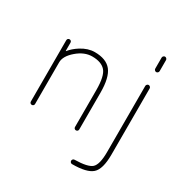

<svg xmlns="http://www.w3.org/2000/svg" viewBox="-211 -956 1301 1335"><g transform="rotate(30 439.0 -288.5)"><path d="M751 -529.3V2Q751 119.1 707.5 157.7Q664.1 196.3 546.9 196.3Q539.1 196.3 534.2 190.9Q529.3 185.5 529.3 178.7Q529.3 171.9 534.2 166.5Q539.1 161.1 546.9 161.1Q652.3 159.2 683.6 130.9Q715.8 101.6 715.8 2V-529.3Q715.8 -536.1 721.2 -541.5Q726.6 -546.9 733.4 -546.9Q740.2 -546.9 745.6 -541.5Q751 -536.1 751 -529.3ZM715.8 -668V-756.8Q715.8 -763.7 721.2 -769Q726.6 -774.4 733.4 -774.4Q740.2 -774.4 745.6 -769Q751 -763.7 751 -756.8V-668Q751 -661.1 745.6 -655.8Q740.2 -650.4 733.4 -650.4Q726.6 -650.4 721.2 -655.8Q715.8 -661.1 715.8 -668ZM115.2 -464.8Q115.2 -462.9 116.2 -462.9Q117.2 -462.9 118.2 -463.9Q143.6 -496.1 186.5 -523.4Q241.2 -557.6 294.9 -557.6Q387.7 -557.6 428.7 -505.9Q469.7 -454.1 469.7 -333V-37.1Q469.7 -30.3 464.8 -25.4Q460 -20.5 452.6 -20.5Q445.3 -20.5 440.4 -25.4Q435.5 -30.3 435.5 -37.1V-333Q435.5 -446.3 401.9 -484.4Q368.2 -522.5 294.9 -522.5Q232.4 -522.5 173.8 -472.2Q115.2 -421.9 115.2 -372.1V-37.1Q115.2 -30.3 110.4 -25.4Q105.5 -20.5 98.1 -20.5Q90.8 -20.5 85.9 -25.4Q81.1 -30.3 81.1 -37.1V-529.3Q81.1 -537.1 85.9 -542Q90.8 -546.9 98.1 -546.9Q105.5 -546.9 110.4 -542Q115.2 -537.1 115.2 -529.3Z"/></g></svg>

Font: Gen Jyuu Gothic ExtraLight
Style: Regular
Weight: 100
Designer: [Source Han Sans]
Ryoko NISHIZUKA  (kana & ideographs); Paul D. Hunt (Latin, Greek & Cyrillic); Wenlong ZHANG  (bopomofo
Version: Version 1.002.20150607